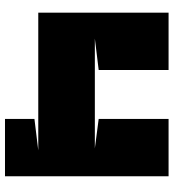

<svg xmlns="http://www.w3.org/2000/svg" viewBox="16 -694 679 750"><g transform="rotate(90 355.0 -319.5)"><path d="M30 -639V-130H131H568L445 -115V0H669V-639H445V-366L560 -351H131L254 -366V-639H30Z"/></g></svg>

Font: Banana Brick
Style: Regular
Weight: 400
Designer: artmaker
Foundry: artmaker
Version: Version 4.000 2011 initial release